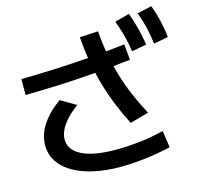

<svg xmlns="http://www.w3.org/2000/svg" viewBox="-125 -993 1251 1189"><g transform="rotate(-15 500.0 -399.0)"><path d="M507 57Q379 57 284.5 26.5Q190 -4 138.5 -60Q87 -116 87 -193Q87 -260 129 -323.5Q171 -387 246 -440L344 -383Q280 -336 246.5 -288.5Q213 -241 213 -196Q213 -151 247 -118.5Q281 -86 346 -69.5Q411 -53 504 -53Q578 -53 658 -62Q738 -71 813 -90L829 18Q748 37 664.5 47Q581 57 507 57ZM51 -627Q173 -629 281.5 -634Q390 -639 496.5 -647.5Q603 -656 722 -670L732 -569Q613 -555 504 -546Q395 -537 285 -532Q175 -527 51 -525ZM635 -190Q599 -260 570.5 -331Q542 -402 521 -475.5Q500 -549 487 -626Q474 -703 468 -784L586 -790Q592 -713 605 -640.5Q618 -568 638.5 -499Q659 -430 688 -362Q717 -294 755 -223ZM758 -616Q750 -672 737 -721Q724 -770 705 -820L799 -845Q817 -794 830.5 -743.5Q844 -693 853 -634ZM902 -627Q894 -686 882.5 -734.5Q871 -783 852 -834L945 -855Q964 -805 976 -754Q988 -703 995 -644Z"/></g></svg>

Font: M PLUS 2 Thin SemiBold
Style: Regular
Weight: 600
Version: Version 1.001